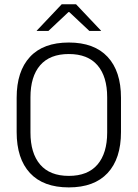

<svg xmlns="http://www.w3.org/2000/svg" viewBox="-20 -844 628 876"><path d="M294 11Q177.5 11 116.8 -54.5Q56 -120 56 -241.5V-398Q56 -519 116.8 -584.5Q177.5 -650 294 -650Q410 -650 471 -584.5Q532 -519 532 -398V-241.5Q532 -120 471 -54.5Q410 11 294 11ZM294 -41.5Q380.5 -41.5 424.8 -93.2Q469 -145 469 -239.5V-400Q469 -495 424.8 -546.2Q380.5 -597.5 294 -597.5Q207.5 -597.5 163.2 -546.2Q119 -495 119 -400V-239.5Q119 -145 163.2 -93.2Q207.5 -41.5 294 -41.5ZM261.5 -824.5H327L441 -704V-703H387.5L296 -789H292.5L201 -703H147.5V-704Z"/></svg>

Font: Anek Gujarati Medium Light
Style: Regular
Weight: 300
Version: Version 1.003